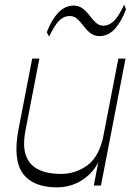

<svg xmlns="http://www.w3.org/2000/svg" viewBox="-20 -801 581 829"><path d="M227 8Q123 8 79 -51.5Q35 -111 60 -243L119 -548H150L90 -238Q77 -169 92.5 -128Q108 -87 147 -68.5Q186 -50 242 -50Q308 -50 359 -88.5Q410 -127 428 -221L420 -151Q411 -101 382 -65.5Q353 -30 312.5 -11Q272 8 227 8ZM385 0 491 -548H522L416 0ZM192 -643 182 -662Q203 -716 231.5 -746Q260 -776 296 -777Q321 -777 337.5 -764Q354 -751 367 -733.5Q380 -716 394 -703Q408 -690 428 -690Q452 -691 472.5 -711Q493 -731 516 -781L524 -761Q505 -709 477 -677.5Q449 -646 411 -645Q387 -645 370.5 -658Q354 -671 341 -688.5Q328 -706 314 -719Q300 -732 279 -732Q254 -731 234.5 -711Q215 -691 192 -643Z"/></svg>

Font: Savate ExtraLight
Style: Italic
Weight: 200
Italic angle: -11°
Designer: Max Esnée
Foundry: Plomb Type
Version: Version 2.000